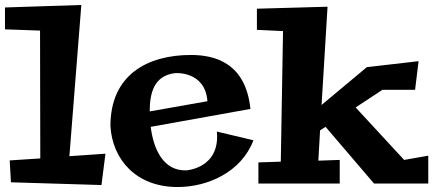

<svg xmlns="http://www.w3.org/2000/svg" viewBox="-41 -731 1755 772"><path d="M238 -103 286 -711 -21 -701V-613L120 -608L121 -94L-2 -86L3 2L367 13L383 -113Z M831 -202C845 -54 708 -46 708 -46C616 -43 576 -131 565 -221L966 -293C947 -476 826 -510 727 -510C550 -510 403 -429 403 -224C411 -90 506 21 673 21C793 21 929 -38 978 -167ZM561 -283C561 -355 577 -427 663 -437C663 -437 784 -447 793 -324Z M1681 -105 1584 -88 1389 -299 1497 -370H1628L1642 -485L1434 -461L1252 -309L1276 -704L992 -696V-611L1097 -606L1088 -81L998 -78V7H1325V-88L1239 -85L1246 -207L1268 -221L1463 7H1681Z"/></svg>

Font: Peralta
Style: Regular
Weight: 400
Designer: Astigmatic (AOETI)
Foundry: Astigmatic (AOETI)
Version: Version 1.000